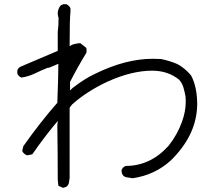

<svg xmlns="http://www.w3.org/2000/svg" viewBox="-20 -820 1040 921"><path d="M282 81 260 71 257 42Q257 -88 255 -217L257 -240Q194 -165 135 -80L112 -75Q103 -76 93 -86Q87 -92 87 -98L92 -119Q174 -235 255 -327Q260 -459 260 -514L215 -495H209Q177 -482 147 -467.5Q117 -453 83 -448Q67 -454 63 -468V-482Q67 -496 83 -502L257 -576V-667Q261 -694 261 -734Q257 -745 257 -756Q257 -776 271 -794L284 -800H298Q311 -794 318 -781V-764Q314 -729 314 -599Q320 -601 325 -605Q345 -612 365 -613L392 -592L395 -587V-568Q350 -494 316 -427V-386Q328 -399 339 -406Q389 -444 436 -466Q583 -538 712 -538L752 -537Q792 -529 830 -513Q866 -494 896 -459Q926 -404 926 -317L925 -299Q916 -165 800 -51Q724 19 617 35L591 31Q563 28 563 -4Q568 -18 583 -24Q701 -24 788 -120Q831 -174 853 -236Q871 -285 871 -333L870 -357Q866 -379 860 -400Q854 -421 839 -438Q785 -481 710 -481Q613 -481 497 -429Q398 -383 327 -320Q318 -310 314 -303V34L310 60Q307 68 302 73Q297 78 282 81Z"/></svg>

Font: Yozai
Style: Regular
Weight: 400
Designer: LXGW / Y.OzVox
Foundry: LXGW / Y.OzVox
Version: Version 0.861;October 22, 2024